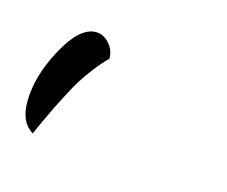

<svg xmlns="http://www.w3.org/2000/svg" viewBox="-50 -105 286 242"><g transform="rotate(15 93.5 16.0)"><path d="M76 -28Q67 -19 59 -8.5Q51 2 46 10Q41 18 34.5 30.5Q28 43 25 49Q22 55 15.5 69Q9 83 7 88Q-10 78 -10 51Q-10 18 10 -19Q30 -56 51 -56Q61 -56 68.5 -47.5Q76 -39 76 -28Z"/></g></svg>

Font: Dancing Script
Style: Regular
Weight: 400
Designer: Pablo Impallari
Foundry: Pablo Impallari. www.impallari.com
Version: Version 1.002